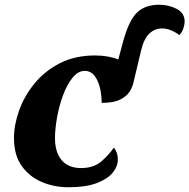

<svg xmlns="http://www.w3.org/2000/svg" viewBox="-20 -780 799 810"><path d="M270 10Q207 10 154.5 -13Q102 -36 70.5 -81.5Q39 -127 39 -197Q39 -253 60.5 -313.5Q82 -374 125 -427Q168 -480 232 -513Q296 -546 381 -546Q410 -546 435 -541.5Q460 -537 479 -529L500 -607Q524 -694 558 -727Q592 -760 652 -760Q692 -760 725.5 -742.5Q759 -725 759 -689Q759 -677 753.5 -660Q748 -643 736 -632Q723 -643 703 -651.5Q683 -660 664 -660Q633 -660 610 -638.5Q587 -617 575 -566L544 -436Q540 -415 527.5 -394.5Q515 -374 487 -360Q459 -346 409 -346Q409 -401 390.5 -441Q372 -481 338 -481Q309 -481 285.5 -451.5Q262 -422 245.5 -377Q229 -332 220.5 -283.5Q212 -235 212 -197Q212 -138 240 -104.5Q268 -71 322 -71Q375 -71 407 -98.5Q439 -126 460 -157Q467 -150 472 -137Q477 -124 477 -106Q477 -78 455.5 -51.5Q434 -25 388 -7.5Q342 10 270 10Z"/></svg>

Font: Noto Serif ExtraBold
Style: Italic
Weight: 800
Italic angle: -12°
Designer: Monotype Design Team
Foundry: Monotype Imaging Inc.
Version: Version 2.013